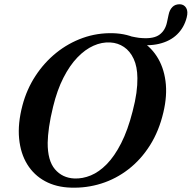

<svg xmlns="http://www.w3.org/2000/svg" viewBox="-20 -869 900 902"><path d="M857 -786.5Q845 -739.5 812.2 -707.5Q779.5 -675.5 727 -663Q674.5 -650.5 603.5 -662L578 -701.5Q599.5 -697.5 616.5 -694Q633.5 -690.5 649 -690Q703 -686.5 729.8 -706.5Q756.5 -726.5 764.5 -764.5L772 -799.5Q776.5 -822.5 789.8 -836Q803 -849.5 825.5 -849Q845 -848 854.8 -831.5Q864.5 -815 857 -786.5ZM511 -713Q579.5 -711 631.5 -683Q683.5 -655 716 -605.2Q748.5 -555.5 757.5 -488.2Q766.5 -421 747.5 -341Q727 -253.5 684.5 -186.2Q642 -119 583.5 -73.8Q525 -28.5 456 -6.8Q387 15 313 12.5Q244 10.5 191.8 -17.8Q139.5 -46 108 -97Q76.5 -148 69.8 -218.2Q63 -288.5 85.5 -374Q105.5 -449.5 146.5 -512.2Q187.5 -575 244.2 -620.8Q301 -666.5 369 -690.8Q437 -715 511 -713ZM329.5 -30.5Q368 -29 406.8 -45Q445.5 -61 481.8 -98Q518 -135 549.2 -196.2Q580.5 -257.5 603 -346Q615.5 -393.5 620.8 -432.2Q626 -471 625.5 -502Q625 -556 608 -592.5Q591 -629 562.5 -648.2Q534 -667.5 498.5 -669.5Q459 -672 419.2 -654.2Q379.5 -636.5 343.5 -599Q307.5 -561.5 278 -503.8Q248.5 -446 229.5 -368Q216.5 -315 210.5 -272.8Q204.5 -230.5 204 -198.5Q203.5 -114.5 238.2 -73.8Q273 -33 329.5 -30.5Z"/></svg>

Font: Fraunces Medium
Style: Italic
Weight: 500
Italic angle: -16°
Version: Version 1.000;[b76b70a41]